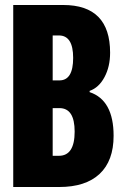

<svg xmlns="http://www.w3.org/2000/svg" viewBox="-20 -749 487 769"><path d="M33 0V-729H233Q421 -729 421 -538Q421 -482 398.5 -440Q376 -398 339 -385V-380Q435 -348 435 -205Q435 -105 379 -52.5Q323 0 217 0ZM191 -427H218Q273 -427 273 -517Q273 -607 216 -607H191ZM191 -125H216Q279 -125 279 -222Q279 -316 218 -316H191Z"/></svg>

Font: Mona Sans Condensed ExtraBold
Style: Regular
Weight: 800
Width: 3
Designer: Deni Anggara
Foundry: GitHub
Version: Version 1.001;gftools[0.9.33]